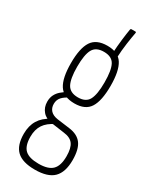

<svg xmlns="http://www.w3.org/2000/svg" viewBox="-207 -663 728 906"><g transform="rotate(30 157.0 -210.0)"><path d="M157 191Q90 191 59 162Q28 133 28 70Q28 26 47 -5Q66 -36 104 -55L135 -44Q97 -26 79.5 0.5Q62 27 62 66Q62 116 84.5 137Q107 158 159 158Q211 158 233.5 135.5Q256 113 256 62Q256 17 240.5 -4Q225 -25 189 -29L118 -39Q85 -43 66.5 -64.5Q48 -86 48 -117Q48 -138 56 -154Q64 -170 78 -182Q92 -194 109 -204L133 -187Q107 -175 93.5 -160Q80 -145 80 -123Q80 -101 93 -87Q106 -73 132 -69L200 -60Q247 -54 268.5 -25Q290 4 290 63Q290 129 258.5 160Q227 191 157 191ZM163 -173Q103 -173 78.5 -211Q54 -249 54 -330Q54 -411 78.5 -449Q103 -487 163 -487Q222 -487 246 -449Q270 -411 270 -330Q270 -249 246 -211Q222 -173 163 -173ZM163 -206Q206 -206 221.5 -235.5Q237 -265 237 -330Q237 -396 221.5 -425Q206 -454 163 -454Q120 -454 104 -425Q88 -396 88 -330Q88 -265 104 -235.5Q120 -206 163 -206ZM229 -458 201 -467Q203 -507 207.5 -544.5Q212 -582 216 -605Q217 -611 222 -611H243Q248 -611 247 -605Q242 -579 236.5 -540.5Q231 -502 229 -458Z"/></g></svg>

Font: Sofia Sans Extra Condensed ExtraLight
Style: Regular
Weight: 250
Designer: Botio Nikoltchev, Ani Petrova
Foundry: lettersoup
Version: Version 4.101